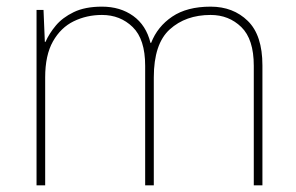

<svg xmlns="http://www.w3.org/2000/svg" viewBox="-20 -558 892 578"><path d="M614 -538Q682 -538 726 -495Q770 -452 770 -361V0H744V-360Q744 -440 706.5 -476.5Q669 -513 614 -513Q539 -513 491 -469.5Q443 -426 443 -325V0H417V-360Q417 -440 379.5 -476.5Q342 -513 287 -513Q241 -513 202 -494Q163 -475 139.5 -433.5Q116 -392 116 -325V0H90V-528H111L115 -432H117Q128 -457 148 -481Q168 -505 202 -521.5Q236 -538 287 -538Q342 -538 381 -510Q420 -482 433 -429H435Q454 -478 498.5 -508Q543 -538 614 -538Z"/></svg>

Font: Noto Sans Tamil Thin
Style: Regular
Weight: 100
Designer: Jelle Bosma - Monotype Design Team
Foundry: Monotype Imaging Inc.
Version: Version 2.004; ttfautohint (v1.8.4.7-5d5b)